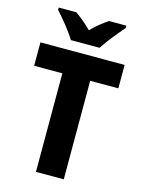

<svg xmlns="http://www.w3.org/2000/svg" viewBox="-136 -1009 805 1086"><g transform="rotate(15 266.5 -465.5)"><path d="M183 -771H351C378 -814 433 -881 465 -917V-931H363C333 -910 299 -885 267 -851C234 -884 202 -910 172 -931H69V-917C103 -881 158 -813 183 -771ZM348 0V-577H513V-714H20V-577H185V0Z"/></g></svg>

Font: Noto Sans Gujarati UI SemiCondensed ExtraBold
Style: Regular
Weight: 800
Width: 4
Designer: Jelle Bosma - Monotype Design Team, Universal Thirst
Foundry: Monotype Imaging Inc.
Version: Version 2.106